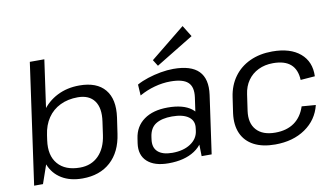

<svg xmlns="http://www.w3.org/2000/svg" viewBox="-78 -972 2021 1158"><g transform="rotate(-10 932.0 -393.0)"><path d="M342 7.9Q267.2 7.9 215.4 -23.5Q163.6 -54.8 140.6 -112Q117.6 -169.1 127.8 -246L135.1 -298.4Q146.3 -375.3 184.9 -431.2Q223.4 -487 283.7 -517.5Q343.9 -547.9 419 -547.9Q525.7 -547.9 575.5 -488.1Q625.3 -428.3 609.9 -318.6L595.7 -221.4Q580.2 -111.7 514.1 -51.9Q448 7.9 342 7.9ZM150.2 -740H239.1L158.5 -167.7L100.4 0H46.2ZM338.3 -59.4Q407.8 -59.4 452.2 -104.1Q496.6 -148.8 507.8 -228.6L519.2 -309.2Q531.1 -390.7 498.9 -435Q466.6 -479.3 397.2 -479.3Q336.9 -479.3 289.6 -456.3Q242.3 -433.3 213.2 -390.3Q184 -347.4 175.6 -286.6L171.2 -255.7Q158.3 -164.4 203.2 -111.9Q248.2 -59.4 338.3 -59.4Z M1068.1 -179.2 1093.4 -355.9Q1102.2 -419 1071.4 -447.6Q1040.6 -476.3 964.5 -476.3Q915.9 -476.3 866.9 -462.8Q817.8 -449.4 773.2 -424.3L769.1 -491.7Q798.9 -508.4 837.3 -520.8Q875.6 -533.2 916.8 -540.6Q958 -547.9 994.7 -547.9Q1102.8 -547.9 1149.7 -500Q1196.7 -452.1 1183.6 -355.9L1133.4 0H1072ZM869 7.9Q782.5 7.9 738.9 -32.1Q695.2 -72.2 705.2 -143.2L709.6 -172.3Q719.7 -244.3 775.1 -284.4Q830.4 -324.4 920.7 -324.4Q1015.9 -324.4 1065.8 -286.1Q1115.7 -247.9 1105.5 -176.8L1101.1 -145.9Q1091.1 -73.8 1029.2 -33Q967.2 7.9 869 7.9ZM901.9 -50.3Q969.6 -50.3 1013.5 -79.1Q1057.5 -107.9 1064 -155.7L1065.8 -170.2Q1073.1 -216.1 1038.8 -241.5Q1004.6 -266.8 936.9 -266.8Q874.9 -266.8 838 -243.9Q801.2 -221 793.8 -165.8L792.1 -153Q784.7 -102.9 813.7 -76.6Q842.6 -50.3 901.9 -50.3ZM1137.8 -723.4 907.2 -582.6 883 -621 1095 -792.6Z M1522.1 7.9Q1444.6 7.9 1392.4 -19.5Q1340.2 -46.9 1317.2 -98.5Q1294.3 -150.1 1303.6 -221.4L1317.8 -318.6Q1328.1 -389.1 1365.6 -440.6Q1403 -492.2 1463.4 -520.1Q1523.7 -547.9 1600.4 -547.9Q1710.5 -547.9 1771 -496.4Q1831.4 -445 1828 -355.8L1739.9 -349Q1737.2 -412.7 1700.8 -445.1Q1664.4 -477.5 1592.7 -477.5Q1542.5 -477.5 1502.7 -458.1Q1463 -438.8 1438.2 -403.4Q1413.3 -368 1406.6 -319.2L1392.4 -220.8Q1382.1 -146.6 1419.9 -104.6Q1457.7 -62.5 1535 -62.5Q1605 -62.5 1651.3 -95.3Q1697.6 -128.1 1718.1 -191L1803.8 -184.2Q1782.3 -95.9 1706.9 -44Q1631.4 7.9 1522.1 7.9Z"/></g></svg>

Font: Pathway Extreme 8pt Thin
Style: Italic
Weight: 100
Italic angle: -8°
Designer: Eduardo Rodriguez Tunni
Foundry: Eduardo Rodriguez Tunni
Version: Version 1.000